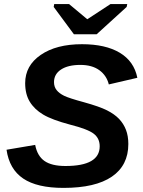

<svg xmlns="http://www.w3.org/2000/svg" viewBox="-20 -916 707 946"><path d="M293 9.8Q162.6 9.8 94.2 -36.4Q25.9 -82.5 12.2 -178.2L153.3 -202.1Q163.6 -147.9 199 -123Q234.4 -98.1 302.7 -98.1Q471.2 -98.1 471.2 -195.3Q471.2 -234.4 441.9 -257.1Q412.6 -279.8 325.7 -301.8Q235.8 -325.7 192.6 -351.6Q149.4 -377.4 126.7 -414.8Q104 -452.1 104 -506.3Q104 -592.8 180.7 -645.5Q257.3 -698.2 383.8 -698.2Q500 -698.2 570.3 -656Q640.6 -613.8 656.7 -532.7L516.1 -500Q505.4 -543.9 469.5 -570.1Q433.6 -596.2 376 -596.2Q315.4 -596.2 280.8 -573.5Q246.1 -550.8 246.1 -511.2Q246.1 -488.3 258.8 -472.2Q271.5 -456.1 295.9 -444.1Q320.3 -432.1 392.6 -412.6Q470.2 -391.1 507.3 -372.3Q544.4 -353.5 566.7 -330.1Q588.9 -306.6 600.6 -276.4Q612.3 -246.1 612.3 -206.5Q612.3 -101.1 531.2 -45.7Q450.2 9.8 293 9.8ZM456.1 -747.1H344.2L244.6 -881.8L247.1 -896H320.3L409.2 -821.8H411.1L524.4 -896H606.9L604 -881.8Z"/></svg>

Font: Liberation Sans
Style: Bold Italic
Weight: 700
Italic angle: -12°
Designer: Steve Matteson
Foundry: Ascender Corporation
Version: Version 2.1.5